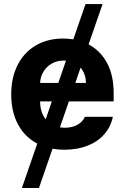

<svg xmlns="http://www.w3.org/2000/svg" viewBox="-20 -727 614 946"><path d="M416.5 -508.3Q474.6 -477.5 507.3 -417Q540 -356.4 540 -268.6V-227.5H319.3L275.4 -99.6Q285.6 -97.7 299.8 -97.7Q335.4 -97.7 361.3 -112.1Q387.2 -126.5 398.4 -151.4H536.1Q525.9 -102.5 494.1 -65.9Q462.4 -29.3 411.9 -9.3Q361.3 10.7 296.9 10.7Q265.1 10.7 238.8 5.9L171.9 199.2H87.9L163.6 -19.5Q102.1 -51.8 68.6 -114.3Q35.2 -176.8 35.2 -262.7Q35.2 -344.2 66.7 -406.5Q98.1 -468.8 156.2 -502.9Q214.4 -537.1 291 -537.1Q315.4 -537.1 341.3 -533.2L401.4 -707H485.4ZM205.1 -139.2 235.4 -227.5H177.7Q177.7 -174.3 205.1 -139.2ZM267.1 -318.4 305.2 -428.2 293.9 -428.7Q261.7 -428.7 235.6 -414.1Q209.5 -399.4 194.1 -374Q178.7 -348.6 177.7 -318.4ZM403.3 -318.4Q403.3 -362.3 377 -393.6L351.1 -318.4Z"/></svg>

Font: Pretendard Std
Style: Bold
Weight: 700
Designer: Base glyphs from Inter by Rasmus Andersson; Hangeul glyphs from Noto Sans CJK(Source Han Sans) by Jang Soo-young and Kan
Foundry: Kil Hyung-jin
Version: Version 1.309